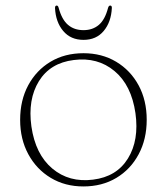

<svg xmlns="http://www.w3.org/2000/svg" viewBox="-20 -661 600 691"><path d="M280.5 -469.5Q346.5 -469.5 398 -438.8Q449.5 -408 478.8 -354Q508 -300 508 -230Q508 -160 479 -105.8Q450 -51.5 398.8 -20.8Q347.5 10 280 10Q214 10 162.8 -20.8Q111.5 -51.5 82 -105.8Q52.5 -160 52.5 -229.5Q52.5 -300 81.5 -354Q110.5 -408 161.8 -438.8Q213 -469.5 280.5 -469.5ZM315 -14.5Q400 -25 440.5 -90.8Q481 -156.5 467.5 -253.5Q453 -354.5 392.2 -405.2Q331.5 -456 245.5 -445Q160.5 -434.5 120 -368.8Q79.5 -303 93 -206Q107.5 -105.5 168.2 -54.5Q229 -3.5 315 -14.5ZM280.5 -552.5Q313.5 -552.5 335.8 -571.5Q358 -590.5 369 -633Q371.5 -641 376.5 -641Q383 -641 382.5 -632Q380 -581.5 353.2 -549.5Q326.5 -517.5 280.5 -517.5Q234.5 -517.5 207.5 -549.5Q180.5 -581.5 178 -632Q178 -641 184 -641Q189 -641 191 -633Q202.5 -590.5 224.8 -571.5Q247 -552.5 280.5 -552.5Z"/></svg>

Font: Fraunces 9pt Thin
Style: Regular
Weight: 100
Version: Version 1.000;[b76b70a41]